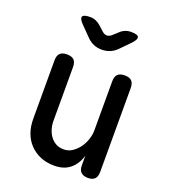

<svg xmlns="http://www.w3.org/2000/svg" viewBox="-143 -889 887 1004"><g transform="rotate(20 300.0 -387.5)"><path d="M409 -234V-508Q409 -535 421.5 -547.5Q434 -560 461 -560Q487 -560 499.5 -547.5Q512 -535 512 -508V-41Q512 -15 499.5 -2.5Q487 10 462 10Q437 10 423.5 -2.5Q410 -15 410 -41V-95Q396 -46 362 -18Q328 10 274 10Q232 10 198 -4Q164 -18 139 -43.5Q114 -69 101 -104.5Q88 -140 88 -183V-508Q88 -535 100.5 -547.5Q113 -560 139 -560Q166 -560 178.5 -547.5Q191 -535 191 -508V-210Q191 -186 197.5 -164Q204 -142 216.5 -125Q229 -108 247.5 -97.5Q266 -87 292 -87Q318 -87 339.5 -101.5Q361 -116 376.5 -137.5Q392 -159 400.5 -185Q409 -211 409 -234ZM186 -785Q204 -785 219 -778.5Q234 -772 247 -760L270 -739Q285 -724 300 -724Q315 -724 330 -739L352 -759Q365 -772 380.5 -778.5Q396 -785 414 -785Q451 -785 456 -772Q461 -759 436 -733L383 -679Q366 -662 345 -653.5Q324 -645 300 -645Q276 -645 255.5 -653.5Q235 -662 218 -679L164 -734Q139 -759 144.5 -772Q150 -785 186 -785Z"/></g></svg>

Font: Maple Mono NL Medium
Style: Regular
Weight: 500
Monospace: yes
Designer: subframe7536
Version: Version 7.000